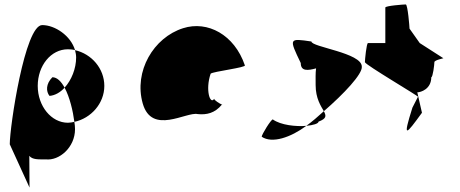

<svg xmlns="http://www.w3.org/2000/svg" viewBox="-20 -662 2073 865"><path d="M24 -12 113 183 112 40C126 58 154 56 186 56C247 63 318 2 318 -80C318 -90 317 -101 315 -113C305 -111 296 -109 286 -109C211 -109 150 -184 150 -275C150 -366 209 -440 286 -440C297 -440 308 -439 318 -436C299 -501 228 -549 170 -549C92 -549 24 -92 24 -12ZM203 -230C228 -232 252 -246 271 -267C256 -295 237 -314 216 -314C186 -284 187 -250 203 -230ZM271 -267C294 -225 309 -161 315 -113C390 -129 450 -196 450 -275C450 -353 393 -419 318 -436C321 -425 323 -414 323 -403C323 -353 302 -301 271 -267Z M623 -196C664 -52 820 -160 871 -148C911 -144 948 -152 980 -191C972 -193 943 -212 945 -217C927 -188 904 -257 929 -330C939 -340 1093 -358 1083 -368C1036 -506 915 -570 805 -535C672 -493 582 -341 623 -196ZM945 -218V-217ZM981 -192 980 -191C982 -191 982 -191 981 -190Z M1159 -46C1206 -14 1290 -43 1360 -95C1314 -91 1245 -98 1209 -124C1201 -124 1159 -56 1159 -46ZM1335 -378C1335 -340 1367 -344 1404 -354C1401 -333 1402 -306 1402 -279C1402 -218 1426 -184 1439 -161C1529 -239 1614 -329 1610 -362C1610 -424 1383 -450 1383 -475C1282 -490 1281 -490 1335 -378ZM1360 -95C1391 -98 1415 -105 1415 -114C1452 -128 1450 -140 1439 -161C1413 -137 1386 -114 1360 -95Z M1624 -382C1624 -371 1871 -226 1863 -226L1838 -177C1793 -34 1808 -54 1881 -154L1860 -246C1876 -246 1923 -261 1923 -314C1930 -314 1937 -371 1937 -382C1937 -392 1984 -400 1977 -400L1871 -468L1825 -533C1825 -540 1817 -642 1808 -642C1799 -642 1716 -636 1716 -628V-468H1638C1631 -468 1624 -392 1624 -382Z"/></svg>

Font: Ampere
Style: Cnd
Weight: 400
Version: Version 1